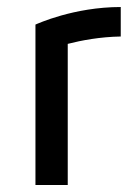

<svg xmlns="http://www.w3.org/2000/svg" viewBox="-20 -527 383 547"><path d="M173 -402C212 -412 265 -422 324 -423V-507C190 -507 86 -459 81 -457V0H173Z"/></svg>

Font: Maven Pro
Style: Medium
Weight: 500
Designer: Joe Prince
Foundry: Joe Prince
Version: Version 1.003